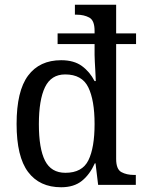

<svg xmlns="http://www.w3.org/2000/svg" viewBox="-20 -780 610 810"><path d="M238 10Q147 10 98.5 -54.5Q50 -119 50 -257Q50 -396 98.5 -461Q147 -526 238 -526Q292 -526 325.5 -501.5Q359 -477 379 -438H384Q384 -439 383.5 -452Q383 -465 382 -483.5Q381 -502 380 -519.5Q379 -537 379 -548V-594H223V-639H379V-650Q379 -694 356.5 -706Q334 -718 304 -718H296V-760H470V-639H554V-594H470V-110Q470 -66 492 -54Q514 -42 545 -42H553V0H394L383 -91H380Q359 -44 325.5 -17Q292 10 238 10ZM256 -51Q327 -51 353 -104Q379 -157 379 -257Q379 -357 352.5 -411.5Q326 -466 255 -466Q196 -466 170 -412.5Q144 -359 144 -256Q144 -153 170 -102Q196 -51 256 -51Z"/></svg>

Font: Noto Serif Hebrew SemiCondensed
Style: Regular
Weight: 400
Width: 4
Designer: Monotype Design Team
Foundry: Monotype Imaging Inc.
Version: Version 2.004; ttfautohint (v1.8.4.7-5d5b)